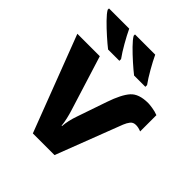

<svg xmlns="http://www.w3.org/2000/svg" viewBox="-209 -900 1034 1034"><g transform="rotate(45 308.0 -383.0)"><path d="M534 -555Q463 -555 431.5 -519.5Q400 -484 372 -402L314 -233Q296 -182 293 -139H290Q288 -161 282 -187Q276 -213 269 -235L171 -549H0L210 0H375L520 -377Q528 -397 539 -411Q550 -425 571 -425Q590 -425 611 -416V-540Q591 -548 567.5 -551.5Q544 -555 534 -555ZM178 -766H24V-756Q34 -738 62 -709.5Q90 -681 122 -652.5Q154 -624 177 -606H263V-619Q242 -648 218 -690Q194 -732 178 -766ZM376 -766H222V-756Q232 -738 260 -709.5Q288 -681 320 -652.5Q352 -624 375 -606H461V-619Q440 -648 416 -690Q392 -732 376 -766Z"/></g></svg>

Font: Noto Sans UI Extra
Style: Regular
Weight: 800
Designer: Monotype Design Team
Foundry: Monotype Imaging Inc.
Version: Version 1.901